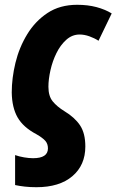

<svg xmlns="http://www.w3.org/2000/svg" viewBox="-20 -579 486 801"><path d="M132 202Q106 202 83.5 199.5Q61 197 43 193V68Q60 74 80.5 77.5Q101 81 118 81Q180 81 180 40Q180 21 169 8.5Q158 -4 132 -19Q77 -48 53.5 -89Q30 -130 29 -193Q29 -253 44.5 -317Q60 -381 93.5 -436Q127 -491 178.5 -525Q230 -559 302 -559Q346 -559 382 -549.5Q418 -540 446 -523L391 -409Q374 -420 353 -427.5Q332 -435 312 -435Q281 -435 256.5 -413Q232 -391 215.5 -357.5Q199 -324 190.5 -286Q182 -248 182 -217Q182 -178 200 -156Q218 -134 249 -115Q292 -89 314 -56Q336 -23 336 32Q336 110 282 156Q228 202 132 202Z"/></svg>

Font: Noto Sans Condensed ExtraBold
Style: Italic
Weight: 800
Width: 3
Italic angle: -12°
Designer: Monotype Design Team
Foundry: Monotype Imaging Inc.
Version: Version 2.013; ttfautohint (v1.8.4.7-5d5b)